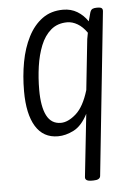

<svg xmlns="http://www.w3.org/2000/svg" viewBox="-53 -570 580 819"><g transform="rotate(-5 237.0 -160.5)"><path d="M306 208Q277 208 279 190L308 -78Q282 -28 247.5 -10.5Q213 7 180 7Q117 7 84.5 -46Q52 -99 52 -197Q52 -262 63 -321.5Q74 -381 98 -428Q122 -475 159 -502Q196 -529 248 -529Q282 -529 308.5 -513Q335 -497 353 -470Q358 -490 363 -507Q367 -519 374 -522Q381 -525 391 -525H395Q409 -525 413.5 -520.5Q418 -516 417 -507L344 190Q343 208 314 208ZM197 -49Q228 -49 262 -79Q296 -109 317 -179L337 -367Q338 -381 340 -395Q342 -409 345 -422Q327 -448 305 -461Q283 -474 261 -474Q219 -474 191 -450Q163 -426 147 -386Q131 -346 124 -297Q117 -248 117 -197Q117 -125 136.5 -87Q156 -49 197 -49Z"/></g></svg>

Font: Asap Condensed Condensed Light
Style: Italic
Weight: 300
Width: 3
Italic angle: -6°
Designer: Pablo Cosgaya
Foundry: Omnibus-Type
Version: Version 3.001; ttfautohint (v1.8.4.7-5d5b)